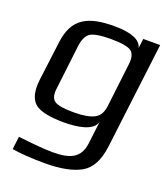

<svg xmlns="http://www.w3.org/2000/svg" viewBox="-132 -586 778 898"><g transform="rotate(20 257.0 -137.0)"><path d="M65 -334 40 -137C34 -83 43 -45 67 -23C91 -1 141 10 215 10C275 10 361 0 371 -52L357 64C347 140 295 159 213 159C173 159 115 154 40 145L32 209C74 216 129 220 197 220C274 220 333 208 374 185C416 161 440 115 449 46L514 -484H430L424 -437C414 -475 367 -494 283 -494C152 -494 80 -458 65 -334ZM381 -131C377 -99 364 -78 342 -67C320 -56 287 -50 242 -50C192 -50 160 -55 145 -66C130 -76 124 -98 129 -131L155 -350C159 -382 170 -404 186 -415C203 -426 237 -432 287 -432C340 -432 374 -426 390 -415C405 -403 411 -381 407 -350Z"/></g></svg>

Font: Gamestation Display
Style: Italic
Weight: 400
Designer: Jonas Hecksher
Foundry: Jonas Hecksher, Playtypeª, e-types AS
Version: Version 1.003